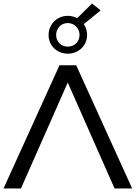

<svg xmlns="http://www.w3.org/2000/svg" viewBox="-21 -1071 771 1091"><path d="M364 -806C326 -806 298 -835 298 -872C298 -911 327 -940 364 -940C402 -940 431 -910 431 -872C431 -835 403 -806 364 -806ZM630 0H730L412 -700H317L-1 0H98L364 -602ZM502 -1051 418 -968C402 -976 384 -981 364 -981C302 -981 255 -932 255 -872C255 -813 302 -766 364 -766C427 -766 474 -813 474 -872C474 -895 467 -917 455 -934L551 -1012Z"/></svg>

Font: Montserrat-Alt1 Med
Style: Regular
Weight: 500
Designer: Differentunic
Foundry: Differentunic
Version: Version 7.222